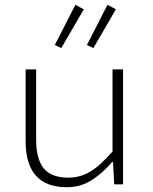

<svg xmlns="http://www.w3.org/2000/svg" viewBox="-20 -770 640 802"><path d="M259 12Q87 12 87 -181V-480H131V-187Q131 -106 162.5 -67Q194 -28 266 -28Q291 -28 314 -34.5Q337 -41 359 -54.5Q381 -68 403 -88.5Q425 -109 450 -137V-480H494V0H457L452 -93H448Q409 -47 363 -17.5Q317 12 259 12ZM236 -569 209 -582 295 -750 330 -731ZM370 -569 343 -582 429 -750 464 -731Z"/></svg>

Font: Source Code Pro Light
Style: Regular
Weight: 300
Monospace: yes
Designer: Paul D. Hunt, Teo Tuominen
Foundry: Adobe Systems Incorporated
Version: Version 2.030;PS 1.000;hotconv 16.6.51;makeotf.lib2.5.65220